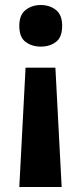

<svg xmlns="http://www.w3.org/2000/svg" viewBox="-20 -566 326 766"><path d="M82 -296H201L226 180H57ZM228 -463Q228 -417.2 203.2 -398.6Q178.3 -380 142.5 -380Q108 -380 82.5 -398.5Q57 -417 57 -462.6Q57 -507 82.4 -526.5Q107.9 -546 142.3 -546Q178 -546 203 -526.5Q228 -506.9 228 -463Z"/></svg>

Font: Noto Sans Thaana
Style: Regular
Weight: 400
Designer: Monotype Design Team
Foundry: Monotype Imaging Inc.
Version: Version 2.001